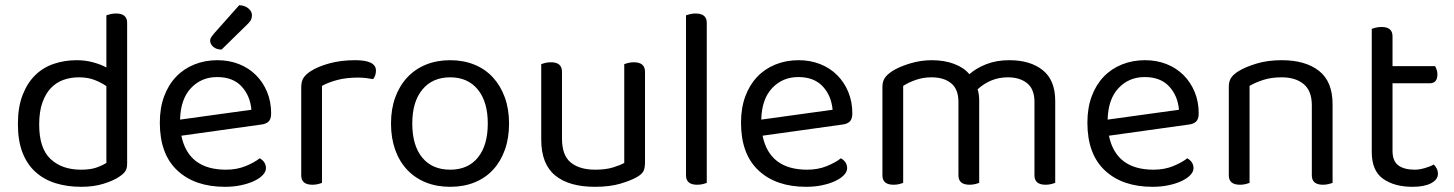

<svg xmlns="http://www.w3.org/2000/svg" viewBox="-20 -707 5603 740"><path d="M470 -76Q470 -56 461.5 -45Q453 -34 435 -23Q415 -10 378 1.5Q341 13 293 13Q239 13 194 -1Q149 -15 116.5 -44.5Q84 -74 66.5 -119.5Q49 -165 49 -229Q49 -294 67 -340.5Q85 -387 115.5 -417Q146 -447 187.5 -461Q229 -475 276 -475Q308 -475 338 -467Q368 -459 390 -447V-648Q395 -650 405.5 -652.5Q416 -655 427 -655Q470 -655 470 -619ZM390 -375Q370 -389 344 -399Q318 -409 284 -409Q253 -409 225.5 -399.5Q198 -390 177 -368.5Q156 -347 143.5 -312Q131 -277 131 -227Q131 -135 175 -94Q219 -53 292 -53Q327 -53 349.5 -60.5Q372 -68 390 -79Z M679 -184Q706 -53 851 -53Q893 -53 927 -67Q961 -81 981 -97Q1005 -83 1005 -59Q1005 -45 992.5 -32Q980 -19 958.5 -9Q937 1 908.5 7Q880 13 847 13Q731 13 663.5 -50Q596 -113 596 -234Q596 -291 612.5 -335.5Q629 -380 658.5 -411Q688 -442 729 -458.5Q770 -475 818 -475Q863 -475 901 -460Q939 -445 966.5 -417.5Q994 -390 1009.5 -352.5Q1025 -315 1025 -270Q1025 -248 1015 -238.5Q1005 -229 987 -227ZM817 -410Q756 -410 716 -367.5Q676 -325 674 -246L949 -284Q944 -339 910.5 -374.5Q877 -410 817 -410ZM902 -687Q924 -686 937.5 -674.5Q951 -663 951 -649Q951 -635 945 -626.5Q939 -618 925 -605L834 -516Q814 -516 802 -526.5Q790 -537 790 -550Q790 -558 795 -565Q800 -572 805 -578Z M1221 -2Q1216 0 1206 2.5Q1196 5 1184 5Q1141 5 1141 -31V-370Q1141 -393 1149.5 -406.5Q1158 -420 1178 -433Q1204 -450 1248.5 -462.5Q1293 -475 1349 -475Q1429 -475 1429 -435Q1429 -425 1426 -416.5Q1423 -408 1418 -402Q1408 -404 1392 -406Q1376 -408 1360 -408Q1314 -408 1279 -398.5Q1244 -389 1221 -376Z M1942 -231Q1942 -175 1926 -130Q1910 -85 1880.5 -53Q1851 -21 1809 -4Q1767 13 1715 13Q1663 13 1621 -4Q1579 -21 1549 -53Q1519 -85 1503 -130Q1487 -175 1487 -231Q1487 -287 1503.5 -332Q1520 -377 1550 -409Q1580 -441 1622 -458Q1664 -475 1715 -475Q1766 -475 1808 -458Q1850 -441 1879.5 -409Q1909 -377 1925.5 -332Q1942 -287 1942 -231ZM1715 -409Q1647 -409 1608 -362Q1569 -315 1569 -231Q1569 -146 1607.5 -99.5Q1646 -53 1715 -53Q1784 -53 1822 -100Q1860 -147 1860 -231Q1860 -315 1821.5 -362Q1783 -409 1715 -409Z M2066 -460Q2071 -462 2081.5 -464.5Q2092 -467 2104 -467Q2146 -467 2146 -430V-173Q2146 -108 2180 -80.5Q2214 -53 2274 -53Q2314 -53 2342 -61.5Q2370 -70 2386 -79V-460Q2391 -462 2401.5 -464.5Q2412 -467 2423 -467Q2466 -467 2466 -430V-82Q2466 -61 2460.5 -48.5Q2455 -36 2434 -24Q2411 -11 2370.5 1Q2330 13 2273 13Q2173 13 2119.5 -31Q2066 -75 2066 -169Z M2704 -2Q2699 0 2689 2.5Q2679 5 2667 5Q2624 5 2624 -31V-648Q2629 -650 2639.5 -652.5Q2650 -655 2661 -655Q2704 -655 2704 -619V-2Z M2919 -184Q2946 -53 3091 -53Q3133 -53 3167 -67Q3201 -81 3221 -97Q3245 -83 3245 -59Q3245 -45 3232.5 -32Q3220 -19 3198.5 -9Q3177 1 3148.5 7Q3120 13 3087 13Q2971 13 2903.5 -50Q2836 -113 2836 -234Q2836 -291 2852.5 -335.5Q2869 -380 2898.5 -411Q2928 -442 2969 -458.5Q3010 -475 3058 -475Q3103 -475 3141 -460Q3179 -445 3206.5 -417.5Q3234 -390 3249.5 -352.5Q3265 -315 3265 -270Q3265 -248 3255 -238.5Q3245 -229 3227 -227ZM3057 -410Q2996 -410 2956 -367.5Q2916 -325 2914 -246L3189 -284Q3184 -339 3150.5 -374.5Q3117 -410 3057 -410Z M3967 -314Q3967 -363 3939 -386Q3911 -409 3864 -409Q3799 -409 3748 -363Q3754 -343 3754 -320V-2Q3749 0 3738.5 2.5Q3728 5 3717 5Q3674 5 3674 -31V-314Q3674 -363 3646 -386Q3618 -409 3570 -409Q3538 -409 3509.5 -399Q3481 -389 3461 -376V-2Q3456 0 3446 2.5Q3436 5 3424 5Q3381 5 3381 -31V-372Q3381 -392 3389.5 -405.5Q3398 -419 3419 -433Q3446 -450 3487.5 -462.5Q3529 -475 3571 -475Q3620 -475 3658 -460.5Q3696 -446 3716 -421Q3742 -444 3781 -459.5Q3820 -475 3870 -475Q3951 -475 3999 -436.5Q4047 -398 4047 -318V-2Q4042 0 4031.5 2.5Q4021 5 4010 5Q3967 5 3967 -31V-314Z M4254 -184Q4281 -53 4426 -53Q4468 -53 4502 -67Q4536 -81 4556 -97Q4580 -83 4580 -59Q4580 -45 4567.5 -32Q4555 -19 4533.5 -9Q4512 1 4483.5 7Q4455 13 4422 13Q4306 13 4238.5 -50Q4171 -113 4171 -234Q4171 -291 4187.5 -335.5Q4204 -380 4233.5 -411Q4263 -442 4304 -458.5Q4345 -475 4393 -475Q4438 -475 4476 -460Q4514 -445 4541.5 -417.5Q4569 -390 4584.5 -352.5Q4600 -315 4600 -270Q4600 -248 4590 -238.5Q4580 -229 4562 -227ZM4392 -410Q4331 -410 4291 -367.5Q4251 -325 4249 -246L4524 -284Q4519 -339 4485.5 -374.5Q4452 -410 4392 -410Z M5036 -301Q5036 -357 5004.5 -383Q4973 -409 4920 -409Q4880 -409 4849 -399Q4818 -389 4796 -376V-2Q4791 0 4781 2.5Q4771 5 4759 5Q4716 5 4716 -31V-372Q4716 -393 4724.5 -406.5Q4733 -420 4754 -433Q4780 -449 4823 -462Q4866 -475 4920 -475Q5011 -475 5063.5 -434Q5116 -393 5116 -305V-2Q5111 0 5100.5 2.5Q5090 5 5079 5Q5036 5 5036 -31V-301Z M5424 13Q5354 13 5310.5 -18Q5267 -49 5267 -121V-596Q5272 -598 5282.5 -600.5Q5293 -603 5305 -603Q5347 -603 5347 -567V-452H5511Q5514 -447 5517 -438.5Q5520 -430 5520 -420Q5520 -386 5490 -386H5347V-126Q5347 -86 5369.5 -69.5Q5392 -53 5433 -53Q5450 -53 5471 -59Q5492 -65 5506 -73Q5512 -67 5517 -58Q5522 -49 5522 -37Q5522 -15 5496 -1Q5470 13 5424 13Z"/></svg>

Font: Baloo Thambi 2
Style: Regular
Weight: 400
Designer: Aadarsh Rajan and Ek Type
Foundry: Ek Type
Version: Version 1.640;hotconv 1.0.111;makeotfexe 2.5.65597; ttfautoh